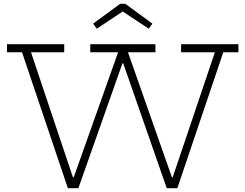

<svg xmlns="http://www.w3.org/2000/svg" viewBox="-20 -983 1282 1003"><path d="M926 -752H1225.5V-710H1146.5L906.5 0H851L603.5 -710L643.5 -652H599.5L640 -710L389.5 0H334.5L95 -710H16.5V-752H315.5V-710H142L380 0L338.5 -57H384.5L345 0L597 -710H451.5V-752H792V-710H648.5L898 0L856 -57H902L863 0L1102.5 -710H926ZM635 -963 776 -859.5 757 -833 621 -923 485.5 -833 466.5 -859.5 607.5 -963Z"/></svg>

Font: Hepta Slab Light
Style: Regular
Weight: 300
Designer: Michael LaGattuta
Foundry: Michael LaGattuta
Version: Version 1.102